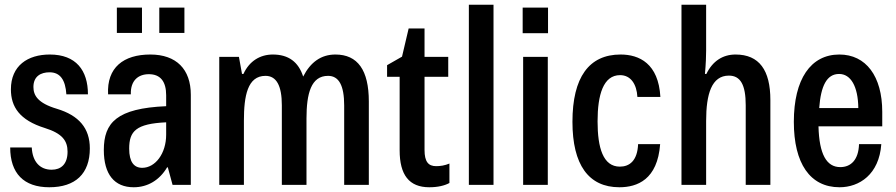

<svg xmlns="http://www.w3.org/2000/svg" viewBox="-20 -780 3780 810"><path d="M188 10C298 10 359 -47 359 -154C359 -239 313 -293 220 -321C139 -345 121 -378 121 -413C121 -458 152 -475 189 -475C234 -475 256 -443 260 -382H351C351 -483 301 -550 190 -550C97 -550 26 -503 26 -403C26 -329 63 -273 169 -240C243 -217 265 -186 265 -140C265 -87 237 -64 198 -64C149 -64 117 -97 114 -158H23C23 -49 80 10 188 10Z M473 -641H579V-748H473ZM652 -641H758V-748H652ZM544 10C603 10 653 -20 685 -74H688L708 0H785V-380C785 -488 724 -550 614 -550C501 -550 430 -495 436 -382H532C530 -440 563 -467 608 -467C657 -467 681 -436 681 -378V-332C473 -323 418 -263 418 -147C418 -44 463 10 544 10ZM580 -72C545 -72 525 -97 525 -153C525 -227 554 -258 681 -264V-212C681 -132 635 -72 580 -72Z M905 0H1009V-271C1009 -375 1024 -460 1100 -460C1146 -460 1169 -419 1169 -336V0H1273V-280C1273 -385 1292 -460 1364 -460C1410 -460 1432 -419 1432 -335V0H1536V-352C1536 -484 1489 -550 1395 -550C1335 -550 1290 -518 1259 -457C1239 -519 1197 -550 1131 -550C1078 -550 1032 -523 1007 -468H1001L988 -540H905Z M1791 10C1827 10 1856 3 1876 -8V-90C1857 -82 1838 -79 1820 -79C1787 -79 1771 -98 1771 -147V-456H1871V-540H1771V-660H1704L1676 -541L1613 -505V-456H1666V-146C1666 -42 1706 10 1791 10Z M1958 0H2062V-760H1958Z M2185 -640H2292V-748H2185ZM2187 0H2291V-540H2187Z M2593 10C2668 10 2754 -22 2765 -172H2672C2669 -101 2635 -77 2595 -77C2524 -77 2501 -157 2501 -268C2501 -380 2525 -463 2596 -463C2641 -463 2666 -425 2669 -371H2766C2758 -512 2677 -550 2598 -550C2465 -550 2395 -454 2395 -266C2395 -85 2463 10 2593 10Z M2855 0H2959V-270C2959 -383 2982 -461 3055 -461C3104 -461 3126 -422 3126 -336V0H3230V-358C3230 -484 3183 -550 3083 -550C3029 -550 2986 -522 2960 -468H2954C2958 -513 2959 -544 2959 -566V-760H2855Z M3702 -308C3702 -459 3633 -550 3521 -550C3400 -550 3329 -446 3329 -266C3329 -91 3397 10 3522 10C3605 10 3689 -44 3698 -172H3604C3602 -106 3570 -75 3525 -75C3467 -75 3436 -129 3433 -247H3702ZM3436 -324C3443 -418 3468 -468 3520 -468C3569 -468 3600 -416 3601 -324Z"/></svg>

Font: Kathrein 67 Medium Condensed
Style: Regular
Weight: 500
Width: 3
Designer: Lazydogs Typefoundry, based on Open Sans by Ascender Corporation
Foundry: Lazydogs Typefoundry
Version: Version 1.003;PS 001.003;hotconv 1.0.88;makeotf.lib2.5.64775